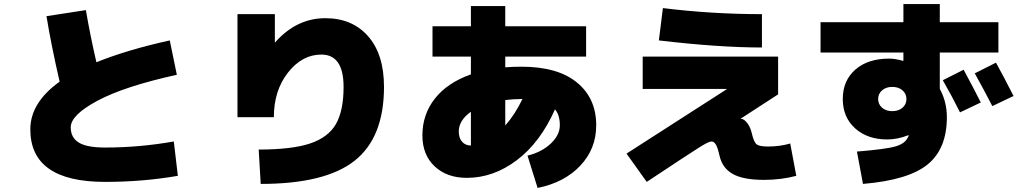

<svg xmlns="http://www.w3.org/2000/svg" viewBox="-20 -840 5040 950"><path d="M820 -640 855 -470Q596 -413 463 -342Q330 -271 330 -210Q330 -159 370 -134.5Q410 -110 500 -110Q670 -110 840 -140L860 30Q686 60 500 60Q130 60 130 -200Q130 -332 275 -436Q233 -619 210 -760L405 -790Q426 -666 457 -532Q611 -594 820 -640Z M1340 -630H1341Q1447 -750 1590 -750Q1723 -750 1801.5 -660.5Q1880 -571 1880 -410Q1880 -160 1735 -45Q1590 70 1270 70L1260 -100Q1424 -100 1514 -130Q1604 -160 1642 -226Q1680 -292 1680 -410Q1680 -570 1570 -570Q1475 -570 1405 -481Q1335 -392 1335 -260H1155V-770H1340Z M2880 -710V-560H2480V-507Q2519 -510 2560 -510Q2739 -510 2834.5 -432Q2930 -354 2930 -220Q2930 -104 2851.5 -20.5Q2773 63 2640 90L2590 -70Q2660 -87 2705 -129.5Q2750 -172 2750 -220Q2750 -271 2726 -299Q2654 -136 2538 -48Q2422 40 2290 40Q2191 40 2130.5 -17Q2070 -74 2070 -170Q2070 -274 2132 -352.5Q2194 -431 2310 -472V-560H2120V-710H2310V-810H2480V-710ZM2565 -350H2560Q2522 -350 2480 -345V-219Q2528 -273 2565 -350ZM2310 -287Q2250 -244 2250 -190Q2250 -157 2266.5 -138.5Q2283 -120 2310 -120Z M3575 -398V-400H3160V-560H3830V-373L3645 -253L3646 -252H3647Q3661 -252 3677 -231.5Q3693 -211 3700 -180Q3710 -137 3723.5 -126Q3737 -115 3780 -115Q3839 -115 3890 -130L3920 30Q3845 50 3760 50Q3658 50 3606 21Q3554 -8 3540 -70Q3531 -110 3522 -125Q3513 -140 3500 -140Q3487 -140 3442 -112Q3397 -84 3180 60L3080 -80ZM3240 -640 3260 -800Q3502 -770 3750 -770V-605Q3537 -605 3240 -640Z M4833 -333 4730 -284Q4691 -363 4645 -443L4748 -495Q4794 -410 4833 -333ZM4995 -365 4890 -315Q4845 -402 4803 -477L4908 -530Q4944 -465 4995 -365ZM4474 -171Q4421 -150 4370 -150Q4272 -150 4211 -205Q4150 -260 4150 -350Q4150 -441 4212 -495.5Q4274 -550 4380 -550Q4408 -550 4448 -539L4450 -540V-580H4040V-730H4450V-820H4630V-730H4920V-580H4630V-400Q4665 -337 4665 -260Q4665 -104 4570 -26.5Q4475 51 4250 70L4220 -90Q4366 -102 4412.5 -116Q4459 -130 4473 -162Q4474 -163 4475 -165.5Q4476 -168 4476 -169ZM4344.5 -393Q4325 -376 4325 -350Q4325 -324 4344.5 -307Q4364 -290 4395 -290Q4426 -290 4445.5 -307Q4465 -324 4465 -350Q4465 -376 4445.5 -393Q4426 -410 4395 -410Q4364 -410 4344.5 -393Z"/></svg>

Font: M PLUS 1p Black
Style: Regular
Weight: 900
Version: Version 1.061